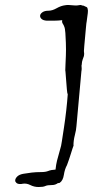

<svg xmlns="http://www.w3.org/2000/svg" viewBox="-20 -715 435 771"><path d="M135 36Q117 36 101.5 28Q86 20 70 23Q67 24 61 24Q51 24 46 19.5Q41 15 41 10Q41 2 49 -6Q57 -14 73 -17Q91 -20 107.5 -22Q124 -24 145 -24Q163 -24 174 -28.5Q185 -33 203 -34Q205 -54 209 -70Q213 -86 223 -121Q225 -125 228.5 -148Q232 -171 237 -203.5Q242 -236 246 -271.5Q250 -307 252 -336Q250 -339 248.5 -356.5Q247 -374 245.5 -394Q244 -414 243 -426Q242 -438 242 -429Q242 -439 243 -456.5Q244 -474 244.5 -491Q245 -508 245 -516Q245 -523 244.5 -543Q244 -563 242.5 -582.5Q241 -602 238 -608Q236 -614 232 -620Q228 -626 230 -634Q212 -632 198 -632Q184 -632 167 -632Q154 -633 147.5 -638.5Q141 -644 141 -651Q141 -659 150 -665.5Q159 -672 175 -672Q190 -672 207.5 -682Q225 -692 242 -694Q246 -695 249.5 -695Q253 -695 255 -695Q263 -695 268.5 -694Q274 -693 282 -693Q285 -693 288.5 -693Q292 -693 296 -694Q298 -694 299.5 -694.5Q301 -695 302 -695Q306 -695 310 -693Q317 -693 322 -689H321Q324 -689 328 -686.5Q332 -684 332 -679Q334 -674 332.5 -662Q331 -650 329.5 -639.5Q328 -629 328 -628Q327 -625 325.5 -608Q324 -591 322 -569.5Q320 -548 318.5 -531Q317 -514 317 -510Q319 -497 317 -490Q315 -483 312 -476Q309 -469 308 -454Q307 -453 307.5 -449Q308 -445 308 -440Q308 -432 307 -430L287 -209Q286 -193 280.5 -172Q275 -151 275 -131L276 -132Q272 -122 265 -99Q258 -76 249 -52Q240 -36 236.5 -13Q233 10 220 19Q216 21 213 20Q202 28 190 28Q170 28 162 32Q154 36 135 36Z"/></svg>

Font: Vujahday Script
Style: Regular
Weight: 400
Designer: Robert E. Leuschke
Foundry: Robert E. Leuschke
Version: Version 1.010; ttfautohint (v1.8.3)